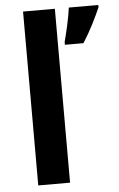

<svg xmlns="http://www.w3.org/2000/svg" viewBox="-54 -798 516 836"><g transform="rotate(-5 204.0 -380.0)"><path d="M218 0H79V-760H218ZM408 -760H279Q275 -728 265.5 -685Q256 -642 248 -613V-600H329Q354 -639 374 -678.5Q394 -718 408 -750Z"/></g></svg>

Font: Noto Sans UI
Style: Bold
Weight: 700
Designer: Monotype Design Team
Foundry: Monotype Imaging Inc.
Version: Version 1.901